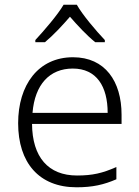

<svg xmlns="http://www.w3.org/2000/svg" viewBox="-20 -785 592 815"><path d="M306 -765H250C225 -722 167 -655 130 -615V-606H171C207 -636 245 -677 277 -714C309 -677 348 -635 384 -606H425V-615C388 -654 330 -722 306 -765ZM290 -542C142 -542 57 -424 57 -262C57 -95 145 10 305 10C373 10 421 -1 474 -24V-76C415 -50 373 -40 307 -40C185 -40 117 -118 116 -259H496V-298C496 -440 426 -542 290 -542ZM289 -494C390 -494 437 -418 437 -306H118C128 -427 191 -494 289 -494Z"/></svg>

Font: Noto Sans Meetei Mayek Light
Style: Regular
Weight: 300
Designer: Monotype Design Team and Neelakash Kshetrimayum
Foundry: Monotype Imaging Inc.
Version: Version 2.002